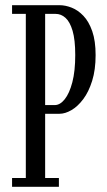

<svg xmlns="http://www.w3.org/2000/svg" viewBox="-20 -720 412 740"><path d="M26.5 0V-34H79.5V-666.5H26.5V-700H209.5Q232 -700 256.2 -690.5Q280.5 -681 301.5 -659Q322.5 -637 335.5 -599.8Q348.5 -562.5 348.5 -507.5Q348.5 -451 335.2 -408.5Q322 -366 300.8 -337.8Q279.5 -309.5 255.2 -295.5Q231 -281.5 209.5 -281.5H154V-34H207V0ZM154 -315H191Q211.5 -315 229.5 -337.5Q247.5 -360 258.8 -403Q270 -446 270 -508Q270 -566.5 259.8 -601.2Q249.5 -636 232.5 -651.2Q215.5 -666.5 194.5 -666.5H154Z"/></svg>

Font: Imbue Thin
Style: Regular
Weight: 400
Version: Version 1.102